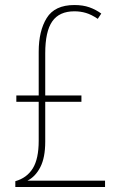

<svg xmlns="http://www.w3.org/2000/svg" viewBox="-20 -744 481 764"><path d="M276 -724Q310 -724 335.5 -715Q361 -706 383 -690L369 -669Q344 -686 322 -692.5Q300 -699 276 -699Q216 -699 188 -659Q160 -619 160 -532V-364H304V-339H160V-180Q160 -117 140.5 -79Q121 -41 89 -25H398V0H41V-23Q87 -36 110.5 -74Q134 -112 134 -184V-339H45V-364H134V-538Q134 -621 166 -672.5Q198 -724 276 -724Z"/></svg>

Font: Noto Sans Tamil Condensed Thin
Style: Regular
Weight: 100
Width: 3
Designer: Jelle Bosma - Monotype Design Team
Foundry: Monotype Imaging Inc.
Version: Version 2.004; ttfautohint (v1.8.4.7-5d5b)